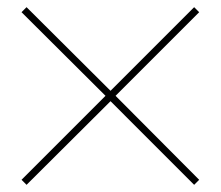

<svg xmlns="http://www.w3.org/2000/svg" viewBox="-20 -558 615 535"><path d="M54 -43 40 -57 274 -291 40 -524 54 -538 288 -305 521 -538 535 -524 302 -291 535 -57 521 -43 288 -276Z"/></svg>

Font: M PLUS 2 Thin
Style: Regular
Weight: 100
Designer: Coji Morishita
Foundry: UNDERFOREST DESIGN
Version: Version 1.001